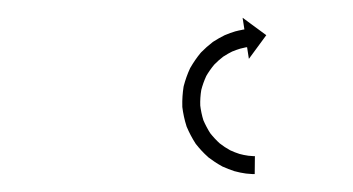

<svg xmlns="http://www.w3.org/2000/svg" viewBox="-20 -568 394 214"><path d="M261.4 -374C262.2 -374 263.1 -374 263.9 -374L264.1 -394C263.3 -394 262.6 -394 261.8 -394C261.8 -394 261.9 -394 261.9 -394C262 -394 262.1 -394 262.1 -394C260 -394.1 258 -394.3 256 -394.5C256 -394.5 256.1 -394.5 256.2 -394.5C256.3 -394.5 256.4 -394.5 256.4 -394.5C253.2 -394.9 250.1 -395.6 247.1 -396.4C247.1 -396.4 247.2 -396.3 247.3 -396.3C247.5 -396.3 247.6 -396.2 247.6 -396.2C243.7 -397.4 239.8 -399 236.1 -400.7C236.1 -400.7 236.3 -400.6 236.4 -400.5C236.6 -400.5 236.7 -400.4 236.7 -400.4C232.5 -402.7 228.4 -405.4 224.6 -408.4C224.6 -408.4 224.7 -408.3 224.9 -408.1C225 -408 225.2 -407.9 225.2 -407.9C221.2 -411.5 217.5 -415.5 214.1 -419.8C214.1 -419.8 214.3 -419.6 214.4 -419.4C214.5 -419.2 214.6 -419.1 214.6 -419.1C211.5 -423.9 208.8 -429.1 206.5 -434.4C206.5 -434.4 206.6 -434.2 206.7 -434C206.8 -433.8 206.8 -433.6 206.8 -433.6C205 -439.3 203.8 -445.2 203.1 -451.1C203.1 -451.1 203.1 -450.9 203.1 -450.7C203.2 -450.4 203.2 -450.2 203.2 -450.2C203 -456.2 203.4 -462.2 204.4 -468.1C204.4 -468.1 204.3 -467.8 204.3 -467.6C204.2 -467.4 204.2 -467.2 204.2 -467.2C205.6 -472.8 207.6 -478.3 210 -483.5C210 -483.5 209.9 -483.3 209.8 -483.1C209.7 -482.9 209.6 -482.8 209.6 -482.8C212.3 -487.5 215.4 -491.9 218.9 -496.1C218.9 -496.1 218.7 -496 218.6 -495.8C218.5 -495.7 218.3 -495.5 218.3 -495.5C221.7 -499 225.4 -502.3 229.2 -505.2C229.2 -505.2 229.1 -505.1 229 -505C228.8 -504.9 228.7 -504.8 228.7 -504.8C232.1 -507 235.7 -509.1 239.4 -510.9C239.4 -510.9 239.3 -510.8 239.1 -510.7C239 -510.7 238.9 -510.6 238.9 -510.6C241.8 -511.8 244.8 -512.9 247.8 -513.8C247.8 -513.8 247.7 -513.8 247.6 -513.8C247.5 -513.8 247.4 -513.7 247.4 -513.7C249.4 -514.2 251.4 -514.7 253.4 -515.1C253.4 -515.1 253.3 -515.1 253.3 -515.1C253.2 -515.1 253.2 -515.1 253.2 -515.1C253.9 -515.2 254.7 -515.3 255.4 -515.4L257.4 -502.4L276.8 -528.8L250.4 -548.2L252.4 -535.2C251.6 -535.1 250.8 -534.9 249.9 -534.8C249.9 -534.8 249.9 -534.8 249.8 -534.8C249.8 -534.8 249.7 -534.7 249.7 -534.7C247.3 -534.3 244.9 -533.7 242.5 -533.1C242.5 -533.1 242.4 -533.1 242.3 -533.1C242.2 -533 242.1 -533 242.1 -533C238.4 -531.9 234.8 -530.6 231.3 -529.1C231.3 -529.1 231.1 -529.1 231 -529C230.9 -529 230.7 -528.9 230.7 -528.9C226.3 -526.7 221.9 -524.3 217.8 -521.6C217.8 -521.6 217.6 -521.5 217.5 -521.4C217.3 -521.3 217.2 -521.2 217.2 -521.2C212.5 -517.6 208.1 -513.7 204 -509.5C204 -509.5 203.9 -509.3 203.8 -509.2C203.6 -509 203.5 -508.9 203.5 -508.9C199.3 -503.8 195.6 -498.4 192.3 -492.7C192.3 -492.7 192.2 -492.5 192.1 -492.4C192 -492.2 191.9 -492 191.9 -492C188.9 -485.6 186.6 -479 184.8 -472.2C184.8 -472.2 184.8 -471.9 184.7 -471.7C184.7 -471.5 184.6 -471.3 184.6 -471.3C183.5 -464.1 183 -456.9 183.2 -449.7C183.2 -449.7 183.2 -449.5 183.2 -449.3C183.2 -449 183.2 -448.8 183.2 -448.8C184.1 -441.6 185.6 -434.5 187.8 -427.6C187.8 -427.6 187.8 -427.4 187.9 -427.2C188 -426.9 188.1 -426.7 188.1 -426.7C190.8 -420.3 194.1 -414 197.9 -408.1C197.9 -408.1 198 -408 198.1 -407.8C198.3 -407.6 198.4 -407.4 198.4 -407.4C202.4 -402.3 206.9 -397.4 211.8 -393.1C211.8 -393.1 211.9 -392.9 212.1 -392.8C212.2 -392.7 212.4 -392.5 212.4 -392.5C217 -389 221.9 -385.7 227.1 -382.9C227.1 -382.9 227.3 -382.8 227.4 -382.7C227.6 -382.6 227.7 -382.5 227.7 -382.5C232.2 -380.5 236.9 -378.6 241.6 -377.1C241.6 -377.1 241.8 -377.1 241.9 -377.1C242 -377 242.2 -377 242.2 -377C245.9 -376 249.6 -375.2 253.4 -374.7C253.4 -374.7 253.5 -374.7 253.6 -374.7C253.7 -374.6 253.8 -374.6 253.8 -374.6C256.3 -374.4 258.7 -374.2 261.2 -374C261.2 -374 261.2 -374 261.3 -374C261.3 -374 261.4 -374 261.4 -374Z"/></svg>

Font: FRB American Cursive Just Arrows Semibold
Style: Italic
Weight: 600
Italic angle: -25°
Version: Version 2.0;Modular Font Editor K font №1